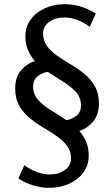

<svg xmlns="http://www.w3.org/2000/svg" viewBox="-20 -752 535 922"><path d="M53 -327Q53 -380 79.5 -412.5Q106 -445 147 -459Q127 -482 114.5 -511Q102 -540 102 -577Q102 -624 128 -659Q154 -694 197 -713Q240 -732 291 -732Q328 -732 366 -721Q404 -710 440 -687L411 -623Q381 -646 349.5 -657Q318 -668 289 -668Q246 -668 216.5 -647Q187 -626 187 -591Q187 -555 206.5 -529.5Q226 -504 256.5 -483Q287 -462 321 -442Q355 -422 385.5 -397Q416 -372 435.5 -338Q455 -304 455 -255Q455 -203 428.5 -170Q402 -137 361 -123Q381 -101 393.5 -72Q406 -43 406 -5Q406 42 380 77Q354 112 311 131Q268 150 217 150Q180 150 142 139Q104 128 68 105L97 41Q127 64 159 75Q191 86 219 86Q262 86 291.5 64.5Q321 43 321 9Q321 -27 301.5 -52.5Q282 -78 251.5 -99Q221 -120 187 -140Q153 -160 122.5 -185Q92 -210 72.5 -244Q53 -278 53 -327ZM139 -337Q139 -299 163.5 -272Q188 -245 225 -222.5Q262 -200 299 -175Q328 -180 348.5 -197.5Q369 -215 369 -245Q369 -284 344.5 -310.5Q320 -337 283.5 -359.5Q247 -382 209 -407Q180 -402 159.5 -384.5Q139 -367 139 -337Z"/></svg>

Font: Rosario Light Light
Style: Regular
Weight: 300
Version: Version 1.101; ttfautohint (v1.8.1.43-b0c9)